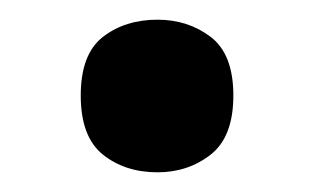

<svg xmlns="http://www.w3.org/2000/svg" viewBox="-20 -450 319 195"><path d="M62 -353Q62 -395 84.5 -412.5Q107 -430 140 -430Q171 -430 194 -412.5Q217 -395 217 -353Q217 -311 194 -293Q171 -275 140 -275Q107 -275 84.5 -293Q62 -311 62 -353Z"/></svg>

Font: Noto Sans Sora Sompeng Semi
Style: Bold
Weight: 700
Designer: Monotype Design Team. David Williams.
Foundry: Monotype Imaging Inc.
Version: Version 2.101; ttfautohint (v1.8.4.7-5d5b)